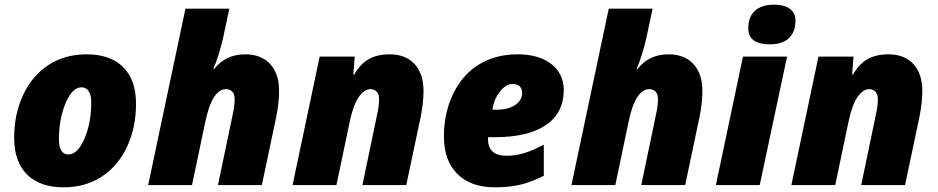

<svg xmlns="http://www.w3.org/2000/svg" viewBox="-20 -797 4040 827"><path d="M253.9 9.8Q151.9 9.8 96.4 -45.4Q41 -100.6 41 -203.1Q41 -305.7 79.8 -388.4Q118.7 -471.2 189 -517.1Q259.3 -563 353 -563Q455.1 -563 510.5 -507.8Q565.9 -452.6 565.9 -350.1Q565.9 -247.6 527.1 -164.8Q488.3 -82 418 -36.1Q347.7 9.8 253.9 9.8ZM331.1 -420.9Q291 -420.9 262.5 -352.8Q233.9 -284.7 233.9 -196.8Q233.9 -131.8 274.9 -131.8Q314.5 -131.8 343.8 -199.7Q373 -267.6 373 -356Q373 -388.2 361.8 -404.5Q350.6 -420.9 331.1 -420.9Z M918.9 0 981.9 -301.8Q990.7 -339.8 990.7 -371.1Q990.7 -392.1 980 -402.6Q969.2 -413.1 954.1 -413.1Q893.1 -413.1 863.8 -270L807.1 0H618.2L778.8 -759.8H967.8L941.9 -638.2Q924.8 -561 898.9 -500H902.8Q952.1 -563 1036.1 -563Q1105 -563 1143.6 -521.2Q1182.1 -479.5 1182.1 -405.8Q1182.1 -354 1169.9 -293.9L1107.9 0Z M1612.8 -371.1Q1612.8 -392.1 1602.1 -402.6Q1591.3 -413.1 1576.2 -413.1Q1548.3 -413.1 1524.7 -378.4Q1501 -343.8 1485.8 -270L1429.2 0H1240.2L1356.9 -553.2H1507.8L1502 -476.1H1505.9Q1532.7 -522.5 1569.1 -542.7Q1605.5 -563 1658.2 -563Q1727.1 -563 1765.6 -521.2Q1804.2 -479.5 1804.2 -405.8Q1804.2 -354 1792 -293.9L1730 0H1541L1604 -301.8Q1612.8 -339.8 1612.8 -371.1Z M2110.8 9.8Q2007.3 9.8 1949.7 -48.1Q1892.1 -106 1892.1 -209Q1892.1 -312 1932.9 -394.8Q1973.6 -477.5 2044.7 -520.3Q2115.7 -563 2209 -563Q2301.8 -563 2355 -521Q2408.2 -479 2408.2 -409.2Q2408.2 -311 2331.8 -258.5Q2255.4 -206.1 2110.8 -206.1H2082V-198.2Q2082 -126 2162.1 -126Q2200.7 -126 2237.8 -137.5Q2274.9 -148.9 2322.3 -173.8V-40Q2267.6 -12.2 2220.2 -1.2Q2172.9 9.8 2110.8 9.8ZM2188 -435.1Q2158.2 -435.1 2132.3 -401.1Q2106.4 -367.2 2101.1 -324.2H2115.2Q2168.5 -324.2 2198.7 -344.5Q2229 -364.7 2229 -397.9Q2229 -413.6 2219.2 -424.3Q2209.5 -435.1 2188 -435.1Z M2742.2 0 2805.2 -301.8Q2814 -339.8 2814 -371.1Q2814 -392.1 2803.2 -402.6Q2792.5 -413.1 2777.3 -413.1Q2716.3 -413.1 2687 -270L2630.4 0H2441.4L2602.1 -759.8H2791L2765.1 -638.2Q2748 -561 2722.2 -500H2726.1Q2775.4 -563 2859.4 -563Q2928.2 -563 2966.8 -521.2Q3005.4 -479.5 3005.4 -405.8Q3005.4 -354 2993.2 -293.9L2931.2 0Z M3252.4 0H3063.5L3180.2 -553.2H3370.1ZM3203.1 -674.8Q3203.1 -725.1 3232.2 -751Q3261.2 -776.9 3313.5 -776.9Q3357.9 -776.9 3382.1 -759Q3406.2 -741.2 3406.2 -708Q3406.2 -659.2 3377.9 -632.6Q3349.6 -606 3296.4 -606Q3203.1 -606 3203.1 -674.8Z M3761.2 -371.1Q3761.2 -392.1 3750.5 -402.6Q3739.7 -413.1 3724.6 -413.1Q3696.8 -413.1 3673.1 -378.4Q3649.4 -343.8 3634.3 -270L3577.6 0H3388.7L3505.4 -553.2H3656.2L3650.4 -476.1H3654.3Q3681.2 -522.5 3717.5 -542.7Q3753.9 -563 3806.6 -563Q3875.5 -563 3914.1 -521.2Q3952.6 -479.5 3952.6 -405.8Q3952.6 -354 3940.4 -293.9L3878.4 0H3689.5L3752.4 -301.8Q3761.2 -339.8 3761.2 -371.1Z"/></svg>

Font: TypoPRO Open Sans
Style: Italic
Weight: 800
Italic angle: -12°
Foundry: Ascender Corporation
Version: Version 1.10